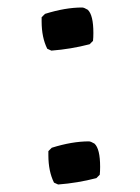

<svg xmlns="http://www.w3.org/2000/svg" viewBox="-20 -482 373 512"><path d="M214 -456Q229 -442 229 -394Q229 -382 228 -373L219 -364Q169 -351 117 -347L106 -352Q91 -382 91 -425Q91 -431 91 -436L100 -445Q154 -462 199 -462Q204 -462 214 -456ZM232 -99Q247 -85 247 -37Q247 -25 246 -16L237 -7Q187 6 135 10L124 5Q109 -25 109 -68Q109 -74 109 -79L118 -88Q172 -105 217 -105Q222 -105 232 -99Z"/></svg>

Font: Asul
Style: Regular
Weight: 400
Designer: Mariela Monsalve
Foundry: Mariela Monsalve
Version: Version 1.002